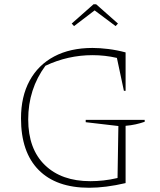

<svg xmlns="http://www.w3.org/2000/svg" viewBox="-20 -879 755 905"><path d="M400 6Q245 6 162 -78Q79 -162 79 -321Q79 -424 119.5 -498.5Q160 -573 235.5 -613Q311 -653 416 -653Q450 -653 490.5 -648Q531 -643 572 -632V-451H564L531 -606Q475 -619 416 -619Q300 -619 194 -569Q113 -459 113 -316Q113 -177 191.5 -101Q270 -25 406 -25Q436 -25 468 -28.5Q500 -32 534 -40L538 -285L384 -303V-314H662V-305Q642 -298 619.5 -293Q597 -288 572 -286V-16Q478 6 400 6ZM433 -859 536 -768 525 -756 426 -830 329 -756 318 -768 421 -859Z"/></svg>

Font: Piazzolla Thin
Style: Regular
Weight: 100
Designer: Juan Pablo del Peral
Foundry: Huerta Tipografica
Version: Version 1.330